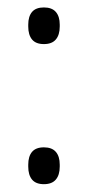

<svg xmlns="http://www.w3.org/2000/svg" viewBox="-20 -474 230 503"><path d="M95 8.5Q74 8.5 64 -3.5Q54 -15.5 54 -37.5V-42.5Q54 -64.5 64 -76.2Q74 -88 95 -88Q116 -88 126.2 -76.2Q136.5 -64.5 136.5 -42.5V-37.5Q136.5 -15.5 126.2 -3.5Q116 8.5 95 8.5ZM95 -358.5Q74 -358.5 64 -370.5Q54 -382.5 54 -404.5V-409.5Q54 -431 64 -442.8Q74 -454.5 95 -454.5Q116 -454.5 126.2 -442.8Q136.5 -431 136.5 -409.5V-404.5Q136.5 -382.5 126.2 -370.5Q116 -358.5 95 -358.5Z"/></svg>

Font: Anek Devanagari Light
Style: Regular
Weight: 300
Designer: Kailash Malviya (Devanagari) & Yesha Goshar (Latin)
Foundry: Ek Type
Version: Version 1.003